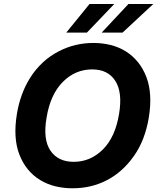

<svg xmlns="http://www.w3.org/2000/svg" viewBox="-20 -958 822 987"><path d="M66.8 -371.8Q74.9 -422.6 92.2 -470.2Q109.4 -517.8 136 -559.7Q162.6 -601.6 199.2 -636Q235.8 -670.5 282.7 -694.6Q365.4 -737.2 459.9 -737.2Q506.7 -737.2 549 -726.6Q591.3 -715.9 626.4 -694.1Q661.6 -672.2 688.7 -639Q715.9 -605.8 733 -560.7Q764.9 -476.2 745 -353.7Q725.5 -236.5 668.3 -155.9Q610.1 -73.5 529.8 -31.8Q449.6 9.9 353 9.9Q306.1 9.9 263.8 -0.5Q221.6 -11 186.1 -32.7Q150.6 -54.3 123.2 -87.5Q95.9 -120.7 78.8 -165.8Q46.9 -249.6 66.8 -371.8ZM239.3 -183.6Q278.8 -126.1 358.7 -126.1Q445.3 -126.1 509.2 -190Q572.4 -253.2 592 -371.8Q610.8 -483.7 572.4 -542.6Q534.8 -601.2 453.8 -601.2Q366.5 -601.2 302.6 -536.6Q238.6 -471.9 219.5 -353.7Q199.9 -241.8 239.3 -183.6ZM640.3 -937.5H768.1L610.1 -790.5H502.8ZM320.7 -790.5 440.3 -937.5H567.5L426.8 -790.5Z"/></svg>

Font: Inter P
Style: Bold Italic
Weight: 700
Italic angle: 9.39999°
Designer: Rasmus Andersson
Foundry: rsms
Version: Version 3.018;git-588b23468